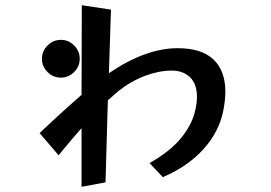

<svg xmlns="http://www.w3.org/2000/svg" viewBox="-20 -671 1040 737"><path d="M554 -45Q635 -91 677 -143.5Q719 -196 730 -250Q736 -277 736 -299Q736 -349 709.5 -374.5Q683 -400 639 -400Q591 -400 538 -380.5Q485 -361 434 -321L394 -286L385 29L293 46V-179Q256 -137 230.5 -106Q205 -75 205 -75L132 -160Q132 -160 146 -173.5Q160 -187 183.5 -208.5Q207 -230 235.5 -256Q264 -282 293 -307L294 -651L406 -634L398 -390Q539 -486 662 -486Q754 -486 799.5 -442.5Q845 -399 845 -319Q845 -303 843 -284.5Q841 -266 837 -246Q821 -165 761 -98.5Q701 -32 605 9ZM286 -445Q286 -416 264.5 -394.5Q243 -373 214 -373Q184 -373 162.5 -394.5Q141 -416 141 -445Q141 -475 162.5 -496.5Q184 -518 214 -518Q243 -518 264.5 -496.5Q286 -475 286 -445Z"/></svg>

Font: RocknRoll One
Style: Regular
Weight: 400
Designer: Fontworks Inc.
Foundry: Fontworks Inc.
Version: Version 1.100